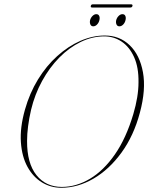

<svg xmlns="http://www.w3.org/2000/svg" viewBox="-20 -878 701 908"><path d="M475.5 -710Q545.5 -710 593.2 -664.2Q641 -618.5 656 -536.5Q671 -454.5 641.5 -345Q612.5 -236 554.5 -156.2Q496.5 -76.5 422.2 -33.2Q348 10 270 10Q220 10 178.2 -15.5Q136.5 -41 110 -89Q83.5 -137 78.8 -205.5Q74 -274 98 -359.5Q120 -437.5 159.5 -502Q199 -566.5 250.8 -613Q302.5 -659.5 360.2 -684.8Q418 -710 475.5 -710ZM272.5 6Q340.5 6 405.2 -32.5Q470 -71 523.2 -147.5Q576.5 -224 610.5 -338.5Q635 -421.5 635 -489Q636 -559.5 614.2 -607.8Q592.5 -656 555.5 -681Q518.5 -706 473 -706Q416 -706 361.5 -679.5Q307 -653 260.5 -605.8Q214 -558.5 179.2 -495.2Q144.5 -432 127 -359Q117.5 -318 112.8 -281Q108 -244 108 -211.5Q107.5 -106 152.2 -50Q197 6 272.5 6ZM421 -753.5Q411.5 -753.5 407.5 -762.2Q403.5 -771 406 -782.5Q409 -794 417.5 -802.5Q426 -811 435.5 -811Q445.5 -811 449.2 -802.5Q453 -794 450 -782.5Q447.5 -771 439.2 -762.2Q431 -753.5 421 -753.5ZM544.5 -753.5Q535 -753.5 531 -762.2Q527 -771 529.5 -782.5Q532.5 -794 541 -802.5Q549.5 -811 559 -811Q569 -811 572.8 -802.5Q576.5 -794 573.5 -782.5Q571 -771 562.8 -762.2Q554.5 -753.5 544.5 -753.5ZM409.5 -850Q411 -857.5 419 -857.5H600Q608 -857.5 606.5 -850Q604.5 -842.5 596.5 -842.5H415.5Q407.5 -842.5 409.5 -850Z"/></svg>

Font: Fraunces 144pt Thin
Style: Italic
Weight: 100
Italic angle: -16°
Version: Version 1.000;[b76b70a41]